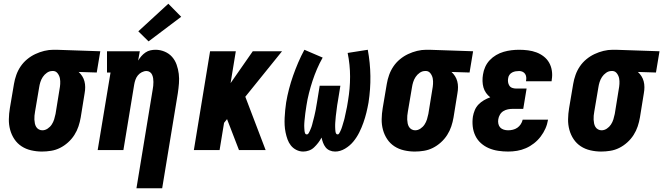

<svg xmlns="http://www.w3.org/2000/svg" viewBox="-20 -805 3558 1030"><path d="M205 8Q176 8 147.5 1.5Q119 -5 96 -20Q73 -35 57.5 -58Q42 -81 34.5 -108.5Q27 -136 27.5 -165.5Q28 -195 33 -225L55 -355Q59 -379 67.5 -403Q76 -427 90.5 -448.5Q105 -470 125.5 -487Q146 -504 169.5 -515Q193 -526 217.5 -532Q242 -538 267 -538Q271 -538 275 -538Q279 -538 283 -538L518 -530L499 -416L402 -419Q413 -409 421 -396.5Q429 -384 433 -369Q437 -354 437 -337.5Q437 -321 434 -305L413 -175Q409 -151 401 -127Q393 -103 379 -81Q365 -59 345 -41Q325 -23 302 -11.5Q279 0 254 4Q229 8 205 8ZM207 -106Q222 -106 235.5 -115Q249 -124 257.5 -137Q266 -150 270.5 -164.5Q275 -179 278 -194L299 -324Q302 -339 303 -354.5Q304 -370 301.5 -384Q299 -398 290 -410.5Q281 -423 267 -424H264Q263 -424 262 -424Q261 -424 260 -424Q245 -424 231.5 -414.5Q218 -405 209.5 -392Q201 -379 196.5 -364.5Q192 -350 190 -336L168 -206Q166 -195 165 -184.5Q164 -174 164.5 -163.5Q165 -153 167 -143Q169 -133 174 -124.5Q179 -116 188 -111Q197 -106 207 -106Z M712 205 799 -324Q801 -334 802 -344.5Q803 -355 803 -365.5Q803 -376 801.5 -385.5Q800 -395 796 -404Q792 -413 784 -418.5Q776 -424 766 -424Q753 -424 740.5 -417.5Q728 -411 719.5 -400.5Q711 -390 706.5 -377Q702 -364 700 -352L642 0H504L573 -416H554V-530H730L721 -480Q729 -493 738.5 -504Q748 -515 760.5 -523.5Q773 -532 787 -535Q801 -538 814 -538Q840 -538 863.5 -528Q887 -518 903 -500Q919 -482 927.5 -458Q936 -434 939 -409Q942 -384 940 -358Q938 -332 934 -305L850 205ZM777 -583 722 -637 883 -785 952 -715Z M1020 0 1107 -530H1245L1217 -359L1336 -530H1493L1296 -286L1405 0H1262L1198 -166L1182 -146L1158 0Z M1607 8Q1587 8 1569.5 -1Q1552 -10 1540.5 -24.5Q1529 -39 1522.5 -57Q1516 -75 1512 -94.5Q1508 -114 1507 -133.5Q1506 -153 1507 -173.5Q1508 -194 1510 -214.5Q1512 -235 1515 -255Q1521 -291 1530.5 -327.5Q1540 -364 1552.5 -399.5Q1565 -435 1580 -470Q1595 -505 1613 -538L1711 -496Q1694 -466 1680.5 -434.5Q1667 -403 1656.5 -371Q1646 -339 1637.5 -305.5Q1629 -272 1624 -239Q1623 -232 1622 -225.5Q1621 -219 1620 -212Q1619 -205 1618 -198.5Q1617 -192 1616.5 -185Q1616 -178 1615 -171Q1614 -164 1613.5 -157.5Q1613 -151 1612.5 -144Q1612 -137 1612 -130.5Q1612 -124 1612.5 -117.5Q1613 -111 1613.5 -104Q1614 -97 1616.5 -90.5Q1619 -84 1626 -84Q1632 -84 1635.5 -90Q1639 -96 1641.5 -101.5Q1644 -107 1646.5 -113Q1649 -119 1651 -124.5Q1653 -130 1654.5 -136Q1656 -142 1657.5 -148Q1659 -154 1660.5 -159.5Q1662 -165 1663.5 -171Q1665 -177 1666.5 -183Q1668 -189 1669 -194.5Q1670 -200 1671.5 -206Q1673 -212 1674 -218Q1675 -224 1676 -230Q1677 -236 1678 -241.5Q1679 -247 1680 -253Q1681 -259 1682 -265L1695 -345H1806L1793 -265Q1792 -259 1791 -253Q1790 -247 1789 -241.5Q1788 -236 1787.5 -230Q1787 -224 1786 -218Q1785 -212 1784.5 -206Q1784 -200 1783 -194Q1782 -188 1781.5 -182.5Q1781 -177 1780.5 -171Q1780 -165 1779.5 -159Q1779 -153 1778.5 -147Q1778 -141 1778 -135.5Q1778 -130 1778 -124Q1778 -118 1778.5 -112Q1779 -106 1779.5 -100.5Q1780 -95 1782.5 -89.5Q1785 -84 1791 -84Q1797 -84 1800 -90Q1803 -96 1806 -101.5Q1809 -107 1811 -113Q1813 -119 1815 -124.5Q1817 -130 1818.5 -136Q1820 -142 1822 -148Q1824 -154 1825.5 -159.5Q1827 -165 1828.5 -171Q1830 -177 1831 -183Q1832 -189 1833.5 -194.5Q1835 -200 1836 -206Q1837 -212 1838.5 -218Q1840 -224 1841 -229.5Q1842 -235 1843 -241Q1844 -247 1845 -253Q1846 -259 1847 -265Q1858 -330 1858 -394Q1858 -458 1845 -521L1953 -538Q1966 -468 1967 -397.5Q1968 -327 1957 -255Q1952 -227 1945.5 -200.5Q1939 -174 1929.5 -147Q1920 -120 1907 -94Q1894 -68 1875.5 -45.5Q1857 -23 1831 -7.5Q1805 8 1778 8Q1762 8 1748.5 2Q1735 -4 1726.5 -15Q1718 -26 1713 -39.5Q1708 -53 1705 -67Q1697 -52 1687 -39Q1677 -26 1665 -14.5Q1653 -3 1637.5 2.5Q1622 8 1607 8Z M2205 8Q2176 8 2147.5 1.5Q2119 -5 2096 -20Q2073 -35 2057.5 -58Q2042 -81 2034.5 -108.5Q2027 -136 2027.5 -165.5Q2028 -195 2033 -225L2055 -355Q2059 -379 2067.5 -403Q2076 -427 2090.5 -448.5Q2105 -470 2125.5 -487Q2146 -504 2169.5 -515Q2193 -526 2217.5 -532Q2242 -538 2267 -538Q2271 -538 2275 -538Q2279 -538 2283 -538L2518 -530L2499 -416L2402 -419Q2413 -409 2421 -396.5Q2429 -384 2433 -369Q2437 -354 2437 -337.5Q2437 -321 2434 -305L2413 -175Q2409 -151 2401 -127Q2393 -103 2379 -81Q2365 -59 2345 -41Q2325 -23 2302 -11.5Q2279 0 2254 4Q2229 8 2205 8ZM2207 -106Q2222 -106 2235.5 -115Q2249 -124 2257.5 -137Q2266 -150 2270.5 -164.5Q2275 -179 2278 -194L2299 -324Q2302 -339 2303 -354.5Q2304 -370 2301.5 -384Q2299 -398 2290 -410.5Q2281 -423 2267 -424H2264Q2263 -424 2262 -424Q2261 -424 2260 -424Q2245 -424 2231.5 -414.5Q2218 -405 2209.5 -392Q2201 -379 2196.5 -364.5Q2192 -350 2190 -336L2168 -206Q2166 -195 2165 -184.5Q2164 -174 2164.5 -163.5Q2165 -153 2167 -143Q2169 -133 2174 -124.5Q2179 -116 2188 -111Q2197 -106 2207 -106Z M2706 8Q2679 8 2652.5 4Q2626 0 2602.5 -10Q2579 -20 2560 -37Q2541 -54 2530 -77Q2519 -100 2516 -126.5Q2513 -153 2517 -180Q2520 -197 2527 -214Q2534 -231 2547 -244.5Q2560 -258 2576.5 -267.5Q2593 -277 2610 -283Q2597 -293 2587.5 -306.5Q2578 -320 2573.5 -336Q2569 -352 2568.5 -370Q2568 -388 2571 -405Q2574 -426 2583 -446Q2592 -466 2607 -482Q2622 -498 2641.5 -509.5Q2661 -521 2682 -527Q2703 -533 2723.5 -535.5Q2744 -538 2765 -538Q2789 -538 2812.5 -535Q2836 -532 2857.5 -524Q2879 -516 2897 -502Q2915 -488 2926 -468.5Q2937 -449 2940.5 -425.5Q2944 -402 2940 -378Q2940 -376 2939.5 -373.5Q2939 -371 2939 -369H2802Q2802 -370 2802 -370.5Q2802 -371 2802 -372Q2804 -381 2803 -391Q2802 -401 2797 -408.5Q2792 -416 2783.5 -420Q2775 -424 2765 -424Q2756 -424 2746.5 -422.5Q2737 -421 2728 -416.5Q2719 -412 2713 -403.5Q2707 -395 2706 -385Q2704 -375 2705.5 -364.5Q2707 -354 2712.5 -345.5Q2718 -337 2728 -333.5Q2738 -330 2748 -330H2805L2787 -221H2730Q2718 -221 2705 -218.5Q2692 -216 2680.5 -209Q2669 -202 2662 -190Q2655 -178 2653 -165Q2651 -153 2653.5 -141Q2656 -129 2663.5 -121Q2671 -113 2682.5 -109.5Q2694 -106 2706 -106Q2718 -106 2731 -109Q2744 -112 2755 -119.5Q2766 -127 2773.5 -138.5Q2781 -150 2784 -163H2920Q2916 -138 2906 -115.5Q2896 -93 2880.5 -72.5Q2865 -52 2844.5 -36Q2824 -20 2801 -10Q2778 0 2754 4Q2730 8 2706 8Z M3205 8Q3176 8 3147.5 1.5Q3119 -5 3096 -20Q3073 -35 3057.5 -58Q3042 -81 3034.5 -108.5Q3027 -136 3027.5 -165.5Q3028 -195 3033 -225L3055 -355Q3059 -379 3067.5 -403Q3076 -427 3090.5 -448.5Q3105 -470 3125.5 -487Q3146 -504 3169.5 -515Q3193 -526 3217.5 -532Q3242 -538 3267 -538Q3271 -538 3275 -538Q3279 -538 3283 -538L3518 -530L3499 -416L3402 -419Q3413 -409 3421 -396.5Q3429 -384 3433 -369Q3437 -354 3437 -337.5Q3437 -321 3434 -305L3413 -175Q3409 -151 3401 -127Q3393 -103 3379 -81Q3365 -59 3345 -41Q3325 -23 3302 -11.5Q3279 0 3254 4Q3229 8 3205 8ZM3207 -106Q3222 -106 3235.5 -115Q3249 -124 3257.5 -137Q3266 -150 3270.5 -164.5Q3275 -179 3278 -194L3299 -324Q3302 -339 3303 -354.5Q3304 -370 3301.5 -384Q3299 -398 3290 -410.5Q3281 -423 3267 -424H3264Q3263 -424 3262 -424Q3261 -424 3260 -424Q3245 -424 3231.5 -414.5Q3218 -405 3209.5 -392Q3201 -379 3196.5 -364.5Q3192 -350 3190 -336L3168 -206Q3166 -195 3165 -184.5Q3164 -174 3164.5 -163.5Q3165 -153 3167 -143Q3169 -133 3174 -124.5Q3179 -116 3188 -111Q3197 -106 3207 -106Z"/></svg>

Font: Iosevka Slab Heavy Oblique
Style: Regular
Weight: 900
Italic angle: -9°
Monospace: yes
Designer: Belleve Invis
Foundry: Belleve Invis
Version: Version 11.1.1; ttfautohint (v1.8.3)